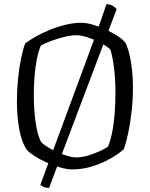

<svg xmlns="http://www.w3.org/2000/svg" viewBox="-20 -832 735 943"><path d="M221 91Q206 91 195 86Q184 81 178 76L396 -513Q417 -569 437.5 -626Q458 -683 475.5 -732Q493 -781 503 -812Q523 -810 535 -802.5Q547 -795 553 -787ZM334 0Q308 0 274.5 -10Q241 -20 208 -34.5Q175 -49 149 -66Q123 -83 111 -97Q85 -137 74 -201Q63 -265 63 -332Q63 -388 68.5 -443.5Q74 -499 83.5 -545Q93 -591 104 -619Q125 -635 156 -652.5Q187 -670 225 -685.5Q263 -701 302.5 -710.5Q342 -720 380 -720Q404 -720 435.5 -711Q467 -702 499.5 -687Q532 -672 558 -655Q584 -638 596 -622Q609 -595 617 -559.5Q625 -524 629 -484Q633 -444 633 -403Q633 -343 626.5 -285.5Q620 -228 610 -180Q600 -132 588 -99Q565 -78 525.5 -55Q486 -32 437 -16Q388 0 334 0ZM356 -59Q382 -59 413.5 -68.5Q445 -78 472 -90.5Q499 -103 511 -113Q522 -139 530.5 -180.5Q539 -222 543 -272.5Q547 -323 547 -376Q547 -439 540.5 -494Q534 -549 523 -586Q517 -595 498 -607.5Q479 -620 454 -631.5Q429 -643 402.5 -651Q376 -659 355 -659Q330 -659 297 -651Q264 -643 233 -631.5Q202 -620 181 -609Q169 -582 161 -541.5Q153 -501 149.5 -455Q146 -409 146 -364Q146 -296 154.5 -234Q163 -172 181 -136Q190 -125 211 -111.5Q232 -98 258.5 -86Q285 -74 310.5 -66.5Q336 -59 356 -59Z"/></svg>

Font: Texturina Medium 12pt ExtraLight
Style: Regular
Weight: 250
Version: Version 1.002